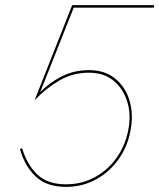

<svg xmlns="http://www.w3.org/2000/svg" viewBox="-20 -720 622 750"><path d="M493 -230Q500 -287 483 -336Q466 -385 427.5 -415Q389 -445 332 -446Q270 -447 220 -421Q170 -395 137 -360L268 -690H581L582 -700H262L115 -328Q159 -375 212.5 -406Q266 -437 332 -436Q386 -435 422.5 -405.5Q459 -376 475 -329.5Q491 -283 484 -230Q475 -163 440.5 -111Q406 -59 353.5 -29.5Q301 0 238 0Q165 0 125 -39Q85 -78 66 -142L58 -137Q77 -71 119.5 -30.5Q162 10 238 10Q303 10 357.5 -20.5Q412 -51 448 -105Q484 -159 493 -230Z"/></svg>

Font: Jost* 200 Hairline Italic
Style: Italic
Weight: 100
Italic angle: -10°
Version: Version 3.200; ttfautohint (v0.97) -l 8 -r 50 -G 200 -x 14 -